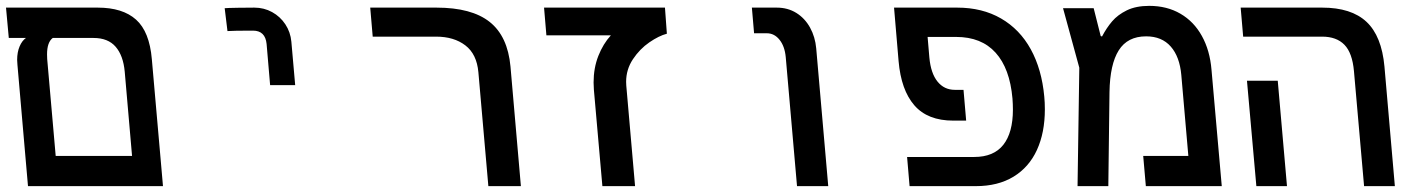

<svg xmlns="http://www.w3.org/2000/svg" viewBox="-22 -635 4842 655"><path d="M-1.5 -609H311.5Q396.5 -609 442.2 -568Q488 -527 496 -433L525 -103L534 0H73.5L64.5 -103L37.5 -414Q36.5 -425 36.5 -430.5Q36.5 -457 44.8 -476.5Q53 -496 66.5 -505.5H8ZM168 -103H428.5L403.5 -390.5Q398.5 -445.5 372.5 -475.5Q346.5 -505.5 297 -505.5H158Q138.5 -491 138.5 -449.5Q138.5 -439 139 -433.5Z M845.5 -609Q824.5 -609 789.5 -608.5Q754.5 -608 744.5 -607L754 -529Q774.5 -530.5 841 -530.5Q883 -530.5 887.5 -485L899.5 -344.5H985L972 -492.5Q969 -525.5 951.5 -552Q934 -578.5 906.2 -593.8Q878.5 -609 845.5 -609Z M1466 -510H1249.5L1241 -609H1467Q1587 -609 1648.5 -560.2Q1710 -511.5 1719.5 -408L1755 0H1644L1610 -388.5Q1604.5 -450.5 1565.5 -480.2Q1526.5 -510 1466 -510Z M2003 -353.5Q2003 -403 2019.2 -444.2Q2035.5 -485.5 2062 -514.5H1842L1834 -609H2246.5L2253 -520Q2226 -513 2193.2 -490.5Q2160.5 -468 2137.2 -433Q2114 -398 2114 -356Q2114 -348 2114.5 -343.5L2144.5 0H2033L2004 -329Q2003 -346 2003 -353.5Z M2594 -521.5H2550.5L2543 -609H2628Q2665.5 -609 2694.8 -590.8Q2724 -572.5 2741.5 -540.8Q2759 -509 2762.5 -470L2803.5 0H2697L2658.5 -440.5Q2655 -477.5 2637.2 -499.5Q2619.5 -521.5 2594 -521.5Z M3072.5 -99.5H3301.5Q3368 -99.5 3400.8 -141Q3433.5 -182.5 3433.5 -261Q3433.5 -279.5 3432 -299Q3423 -401.5 3374.5 -455.2Q3326 -509 3240 -509H3142.5L3148.5 -438.5Q3153.5 -385 3176.2 -356.8Q3199 -328.5 3235.5 -328.5H3265L3274 -223.5H3230Q3142.5 -223.5 3097.2 -275.8Q3052 -328 3043.5 -426.5L3028 -609H3243.5Q3329 -609 3393 -572Q3457 -535 3494.5 -466.8Q3532 -398.5 3540.5 -305.5Q3542.5 -285.5 3542.5 -262Q3542.5 -182.5 3515.5 -123.5Q3488.5 -64.5 3435.5 -32.2Q3382.5 0 3307 0H3081Z M4111 -397 4146 0H3887L3878 -103H4032L4008 -379Q4002.5 -441.5 3972 -476.2Q3941.5 -511 3888 -511Q3824.5 -511 3794.5 -463.2Q3764.5 -415.5 3763 -321L3759 0H3654L3660 -404L3604.5 -607H3709L3733 -512L3737.5 -510.5Q3753 -540 3772 -562.2Q3791 -584.5 3822.2 -599.8Q3853.5 -615 3898.5 -615Q3959 -615 4005 -588.2Q4051 -561.5 4078.2 -512.2Q4105.5 -463 4111 -397Z M4488.5 -510H4219L4210.5 -609H4488.5Q4588 -609 4639.8 -560.5Q4691.5 -512 4701 -408L4736.5 0H4631.5L4597 -392Q4591.5 -454.5 4564.5 -482.2Q4537.5 -510 4488.5 -510ZM4232 -359.5H4337L4368.5 0H4264Z"/></svg>

Font: JuliaMono Medium
Style: Italic
Weight: 500
Italic angle: -9°
Monospace: yes
Designer: cormullion
Foundry: corm
Version: Version 0.054; ttfautohint (v1.8.4)